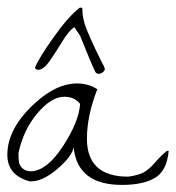

<svg xmlns="http://www.w3.org/2000/svg" viewBox="-20 -491 479 523"><path d="M245.1 -248Q216.8 -175.8 216.8 -113.3Q216.8 -9.8 329.1 -9.8Q357.4 -13.7 371.6 -21.5Q385.7 -29.3 402.3 -48.3Q418.9 -67.4 434.6 -80.1H439.5Q434.6 -25.4 401.9 -6.3Q369.1 12.7 312.5 12.7Q190.4 12.7 180.7 -89.8Q175.8 -64.5 136.2 -30.8Q96.7 2.9 65.4 2.9Q63.5 2.9 60.5 2.9Q0 -13.7 0 -69.3Q0 -141.6 75.2 -210Q133.8 -263.7 189.5 -263.7Q220.7 -263.7 245.1 -248ZM30.3 -74.2Q30.3 -58.6 31.7 -49.3Q33.2 -40 41.5 -32.2Q49.8 -24.4 65.4 -24.4Q108.4 -26.4 151.9 -93.3Q195.3 -160.2 198.2 -208Q182.6 -227.5 155.3 -227.5Q120.1 -227.5 82 -182.6Q43.9 -137.7 30.3 -74.2ZM198.2 -470.7Q199.2 -469.7 201.2 -469.7H204.1Q204.1 -439.5 216.3 -410.2Q228.5 -380.9 239.3 -358.4L255.9 -324.2Q264.6 -308.6 264.6 -306.6V-305.7L265.6 -303.7Q265.6 -298.8 260.3 -294.4Q254.9 -290 248.5 -290Q242.2 -290 239.3 -295.9Q229.5 -315.4 198.2 -393.6L182.6 -417Q168 -408.2 149.9 -378.4Q131.8 -348.6 115.2 -324.7Q98.6 -300.8 84 -300.8Q78.1 -300.8 75.2 -306.6Q86.9 -335 127.9 -392.1Q168.9 -449.2 198.2 -470.7Z"/></svg>

Font: Dawning of a New Day
Style: Regular
Weight: 400
Designer: Kimberly Geswein
Foundry: Kimberly Geswein
Version: Version 1.002 2010